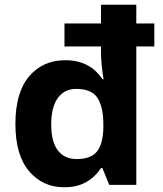

<svg xmlns="http://www.w3.org/2000/svg" viewBox="-20 -831 689 810"><path d="M251 -41Q160 -41 102.5 -109Q45 -177 45 -308Q45 -441 103 -509Q161 -577 255 -577Q294 -577 324 -566.5Q354 -556 375.5 -538Q397 -520 412 -497H417Q413 -518 409.5 -551.5Q406 -585 406 -610V-635H252V-732H406V-811H555V-732H631V-635H555V-51H441L412 -122H406Q392 -100 370.5 -81.5Q349 -63 320 -52Q291 -41 251 -41ZM303 -160Q365 -160 390 -193Q415 -226 416 -293V-307Q416 -379 391.5 -417.5Q367 -456 301 -456Q252 -456 224 -417.5Q196 -379 196 -306Q196 -233 224 -196.5Q252 -160 303 -160Z"/></svg>

Font: Noto Sans Tamil UI
Style: Regular
Weight: 400
Designer: Jelle Bosma - Monotype Design Team
Foundry: Monotype Imaging Inc.
Version: Version 2.004